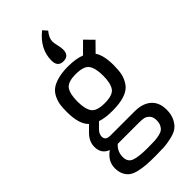

<svg xmlns="http://www.w3.org/2000/svg" viewBox="-332 -946 1251 1251"><g transform="rotate(-45 293.5 -321.0)"><path d="M301 -176Q371 -176 416.5 -192Q462 -208 483 -240Q504 -272 510.5 -303.5Q517 -335 517 -381Q517 -473 486 -517L550 -582L493 -640L420 -567Q372 -586 301 -586Q244 -586 203.5 -574.5Q163 -563 140.5 -545Q118 -527 105 -498.5Q92 -470 88.5 -443.5Q85 -417 85 -381Q85 -269 132 -224L92 -184Q51 -143 51 -94Q51 -29 108 -8Q47 34 47 99Q47 133 59 157.5Q71 182 90.5 196Q110 210 142.5 217.5Q175 225 207.5 227.5Q240 230 287 230Q337 230 367 228.5Q397 227 437.5 218Q478 209 500.5 193Q523 177 539.5 145Q556 113 556 68Q556 1 515 -35.5Q474 -72 399 -72H176Q132 -72 132 -107Q132 -132 154 -154L191 -191Q235 -176 301 -176ZM301 -247Q227 -247 204.5 -279.5Q182 -312 182 -381Q182 -450 204.5 -482.5Q227 -515 301 -515Q375 -515 397.5 -482.5Q420 -450 420 -381Q420 -312 397.5 -279.5Q375 -247 301 -247ZM291 157Q211 157 173 143.5Q135 130 135 84Q135 33 173 0H369Q395 0 412.5 3.5Q430 7 445.5 23.5Q461 40 461 69Q461 94 453.5 110Q446 126 434 135.5Q422 145 398.5 150Q375 155 352.5 156Q330 157 291 157ZM356 -686Q356 -704 349.5 -731Q343 -758 343 -772Q343 -805 374 -842L348 -872Q251 -795 251 -689Q251 -630 304 -630Q356 -630 356 -686Z"/></g></svg>

Font: Glegoo
Style: Bold
Weight: 700
Version: Version 2.0.1; ttfautohint (v0.9) -r 48 -G 60